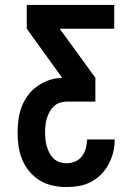

<svg xmlns="http://www.w3.org/2000/svg" viewBox="-20 -755 540 775"><path d="M248 0Q220 0 192.5 -6Q165 -12 141 -26.5Q117 -41 99 -62.5Q81 -84 70 -110Q59 -136 55 -164Q51 -192 51 -220Q51 -246 54.5 -272.5Q58 -299 67.5 -324Q77 -349 93 -370.5Q109 -392 131 -407.5Q153 -423 178.5 -431.5Q204 -440 231 -441L88 -639V-735H441V-639H221L365 -441V-345H250Q236 -345 222 -340.5Q208 -336 197.5 -326Q187 -316 180 -303.5Q173 -291 169 -277Q165 -263 163.5 -248.5Q162 -234 162 -220Q162 -206 163.5 -192Q165 -178 169 -164Q173 -150 179.5 -137.5Q186 -125 196.5 -115Q207 -105 220.5 -100.5Q234 -96 248 -96Q266 -96 283 -103Q300 -110 311 -124.5Q322 -139 326.5 -156.5Q331 -174 332 -192H443Q443 -166 437 -141Q431 -116 419 -93Q407 -70 388.5 -51.5Q370 -33 347.5 -21Q325 -9 299.5 -4.5Q274 0 248 0Z"/></svg>

Font: Iosevka SS08 Regular
Style: Bold
Weight: 700
Monospace: yes
Designer: Belleve Invis
Foundry: Belleve Invis
Version: Version 16.3.4; ttfautohint (v1.8.4)